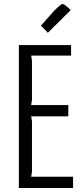

<svg xmlns="http://www.w3.org/2000/svg" viewBox="-20 -947 425 967"><path d="M348 0H75V-720H338V-667H137L141 -642V-443L137 -418H324V-361H137L141 -336V-82L137 -57H348ZM254 -894Q287 -927 295 -927Q305 -927 336 -896L221 -782L186 -818Z"/></svg>

Font: Economica
Style: Regular
Weight: 400
Designer: Vicente Lamonaca
Foundry: Vicente Lamonaca
Version: Version 1.101